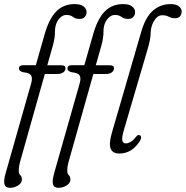

<svg xmlns="http://www.w3.org/2000/svg" viewBox="-39 -742 907 938"><path d="M53.5 -407.5Q53.5 -423.5 76 -423.5H136L178.5 -572.5Q200 -649.5 235.5 -685.8Q271 -722 325.5 -722Q355 -722 369.5 -710.5Q384 -699 384 -682.5Q384 -669 375.2 -659.2Q366.5 -649.5 350.5 -649.5Q329.5 -649.5 317.5 -659.2Q305.5 -669 285.5 -669Q260 -669 241 -637.5Q229 -615 229.5 -586.2Q230 -557.5 218.5 -516.5L192 -423H261.5Q281 -423 281 -409Q281 -396 269.8 -388.2Q258.5 -380.5 242 -380.5H180L58 52.5Q52.5 72.5 52.5 92Q52.5 106 60.2 113.8Q68 121.5 68 135Q68 152 49.8 163.8Q31.5 175.5 9.5 175.5Q-12.5 175.5 -17.2 158.2Q-22 141 -11 102.5L113.5 -335.5Q120.5 -360.5 113 -373.2Q105.5 -386 75 -389Q53.5 -393.5 53.5 -407.5ZM290.5 -407.5Q290.5 -423.5 313 -423.5H373L415.5 -572.5Q437 -649.5 472.5 -685.8Q508 -722 562.5 -722Q592 -722 606.5 -710.5Q621 -699 621 -682.5Q621 -669 612.2 -659.2Q603.5 -649.5 587.5 -649.5Q566.5 -649.5 554.5 -659.2Q542.5 -669 522.5 -669Q497 -669 478 -637.5Q466 -615 466.5 -586.2Q467 -557.5 455.5 -516.5L429 -423H498.5Q518 -423 518 -409Q518 -396 506.8 -388.2Q495.5 -380.5 479 -380.5H417L295 52.5Q289.5 72.5 289.5 92Q289.5 106 297.2 113.8Q305 121.5 305 135Q305 152 286.8 163.8Q268.5 175.5 246.5 175.5Q224.5 175.5 219.8 158.2Q215 141 226 102.5L350.5 -335.5Q357.5 -360.5 350 -373.2Q342.5 -386 312 -389Q290.5 -393.5 290.5 -407.5ZM794 -722Q821.5 -722 835 -711.2Q848.5 -700.5 848.5 -686Q848.5 -672 840.5 -662.5Q832.5 -653 816.5 -653Q798.5 -653 785.8 -660.2Q773 -667.5 754 -667.5Q739.5 -667.5 728.8 -658.2Q718 -649 709.5 -633Q697.5 -608 697 -579.8Q696.5 -551.5 685 -511.5L566 -106Q555 -68.5 558.8 -55Q562.5 -41.5 575.5 -41.5Q586 -41.5 598 -48Q610 -54.5 625.5 -73.5Q634.5 -85.5 643 -81.5Q649 -80 650 -72.2Q651 -64.5 645 -54Q606 8 544.5 8Q511 8 501.5 -16Q492 -40 507.5 -93L651.5 -588.5Q672.5 -659.5 709 -690.8Q745.5 -722 794 -722Z"/></svg>

Font: Fraunces 144pt S100 Light
Style: Italic
Weight: 300
Italic angle: -16°
Version: Version 1.000; ttfautohint (v1.8.3)